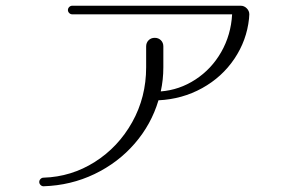

<svg xmlns="http://www.w3.org/2000/svg" viewBox="-20 -675 1040 670"><path d="M117 -40Q117 -46 121.5 -50.5Q126 -55 132 -55Q229 -58 311 -110Q393 -162 441.5 -249Q490 -336 490 -440V-513Q490 -526 498.5 -534.5Q507 -543 520 -543Q533 -543 541.5 -534.5Q550 -526 550 -513V-440Q550 -397 541 -356Q606 -361 662 -397.5Q718 -434 752 -493.5Q786 -553 790 -625H232Q226 -625 221.5 -629.5Q217 -634 217 -640Q217 -646 221.5 -650.5Q226 -655 232 -655H820Q832 -655 841 -646Q850 -637 850 -625L849 -610Q841 -534 798 -470Q755 -406 685.5 -367.5Q616 -329 533 -325Q508 -241 450 -174Q392 -107 309.5 -67.5Q227 -28 132 -25Q126 -25 121.5 -29.5Q117 -34 117 -40Z"/></svg>

Font: GL-CurulMinamoto Light
Style: Regular
Weight: 300
Designer: Eunice (kana); Ryoko NISHIZUKA 西塚涼子 (ideographs); Frank Grießhammer (Latin, Greek & Cyrillic); Wenlong ZHANG
Foundry: Gutenberg Labo; Adobe
Version: Version 1.002